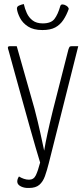

<svg xmlns="http://www.w3.org/2000/svg" viewBox="-20 -929 417 952"><path d="M124 3Q102 4 85 -4Q68 -12 66 -25Q65 -30 66.5 -37.5Q68 -45 74 -54Q85 -47 98 -42.5Q111 -38 124 -38Q147 -38 157.5 -59.5Q168 -81 179 -123Q171 -149 157 -196.5Q143 -244 126 -305Q109 -366 90.5 -432.5Q72 -499 54.5 -562.5Q37 -626 23 -677Q21 -682 20 -686.5Q19 -691 19 -693Q19 -697 22 -698.5Q25 -700 30 -700H63L151 -390Q169 -321 180 -270Q191 -219 199 -182Q205 -219 216 -269.5Q227 -320 242 -381L319 -683Q322 -692 324.5 -696Q327 -700 336 -700H368L222 -120Q213 -84 203 -56Q193 -28 175 -12.5Q157 3 124 3ZM190 -780Q146 -780 119 -797.5Q92 -815 79 -840.5Q66 -866 64 -885Q63 -896 73.5 -901Q84 -906 98 -909Q103 -886 113 -864Q123 -842 142 -827.5Q161 -813 192 -813Q233 -813 250 -835Q267 -857 279 -899Q282 -908 291.5 -907Q301 -906 310 -900Q319 -894 321 -885Q310 -854 294 -830Q278 -806 254 -793Q230 -780 190 -780Z"/></svg>

Font: Yanone Kaffeesatz Light
Style: Regular
Weight: 300
Designer: Yanone (Cyrillic: Daniel Pouzeot, Huerta Tipografica, and Cyreal)
Foundry: Yanone
Version: Version 2.003